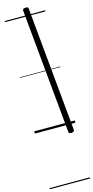

<svg xmlns="http://www.w3.org/2000/svg" viewBox="-222 -1121 808 1665"><g transform="rotate(-15 181.5 -288.0)"><path d="M311 76Q297 77 290.5 73.5Q284 70 283 58L178 -1051Q176 -1062 181 -1068Q186 -1074 200 -1075Q214 -1077 221 -1073.5Q228 -1070 229 -1057L334 52Q336 62 331 68Q326 74 311 76ZM0 490H363V500H0ZM0 -20H363V0H0ZM0 -505H363V-500H0ZM0 -1010H363V-1000H0Z"/></g></svg>

Font: Playwrite AU NSW Guides
Style: Regular
Weight: 400
Designer: Veronika Burian, José Scaglione
Foundry: TypeTogether
Version: Version 1.003